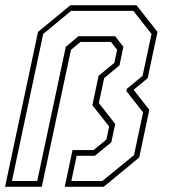

<svg xmlns="http://www.w3.org/2000/svg" viewBox="-44 -720 658 740"><path d="M-24.5 0 102.5 -597 227.5 -700H482L563 -597L525 -418.5L471 -374L531.5 -296.5L492.5 -113L355.5 0H205.5L235.5 -141.5H316.5L366 -182L376.5 -232.5L312 -314.5L336 -428L396.5 -477.5L407.5 -528L383.5 -558.5H266.5L229.5 -528L117 0ZM2 -22.5H99.5L209.5 -539.5L258.5 -580.5H400L431.5 -539.5L416.5 -468L357.5 -419L337 -323L400 -242L385 -171.5L321.5 -119.5H251.5L231 -22.5H350.5L472.5 -122L507.5 -287L443 -369L445 -378L505.5 -427.5L540 -589L470 -678H230L122.5 -589Z"/></svg>

Font: Tourney Expanded ExtraLight
Style: Italic
Weight: 200
Width: 7
Italic angle: -12°
Designer: Tyler Finck
Foundry: Etcetera Type Co
Version: Version 1.010; ttfautohint (v1.8.3)